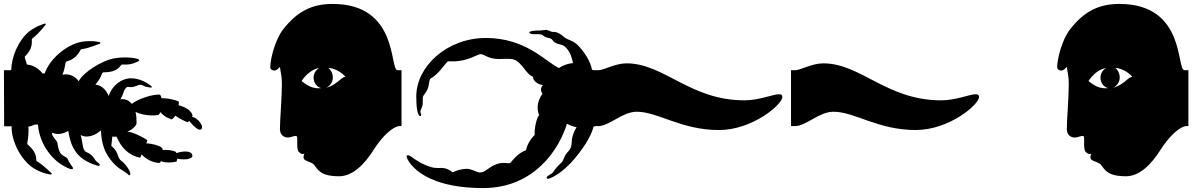

<svg xmlns="http://www.w3.org/2000/svg" viewBox="-31 -799 6061 976"><path d="M782 29C784 26 786 23 787 20C798 25 813 27 828 27C843 27 857 25 867 22C868 17 869 12 870 8C880 10 892 11 902 11C909 11 916 11 921 10C936 7 947 2 947 -7C947 -23 930 -29 910 -29C904 -29 898 -28 891 -27C883 -26 874 -23 866 -21C865 -23 864 -25 863 -27C846 -35 825 -37 811 -37C804 -37 799 -37 796 -36C797 -43 792 -48 788 -51C778 -58 743 -70 713 -70C715 -76 717 -81 718 -86C697 -102 638 -131 616 -129C642 -140 657 -157 661 -165C663 -168 663 -175 663 -184C663 -197 662 -214 658 -230C678 -220 712 -212 744 -212C754 -212 765 -213 775 -215C780 -220 782 -224 784 -229C812 -199 829 -198 843 -192C850 -199 856 -204 860 -211C880 -196 917 -179 924 -177L930 -185C961 -148 976 -140 984 -140C993 -140 996 -144 996 -153V-156C995 -166 975 -199 946 -205C949 -213 948 -221 933 -236C919 -250 894 -260 877 -264C878 -269 878 -274 878 -278V-283C866 -288 839 -299 790 -300C789 -306 787 -312 782 -318C746 -321 672 -297 639 -271C623 -290 607 -295 592 -295C588 -295 585 -295 581 -294C586 -303 592 -314 597 -330C601 -342 609 -356 617 -357C622 -358 628 -356 635 -356H638C658 -358 673 -368 680 -368C683 -368 685 -368 688 -367C698 -365 703 -360 707 -359C714 -358 728 -354 736 -354C739 -354 741 -354 741 -356C741 -358 740 -360 736 -363C719 -377 679 -401 637 -401C631 -401 626 -401 620 -400C563 -390 530 -342 522 -311C504 -351 479 -366 454 -369C466 -383 476 -398 482 -411C485 -418 487 -426 491 -430C496 -435 551 -423 582 -465C585 -469 587 -471 591 -471C602 -471 613 -470 626 -472C639 -474 653 -478 669 -486C673 -488 678 -490 677 -493C676 -495 675 -497 667 -500C656 -504 631 -507 604 -507C587 -507 569 -506 553 -503C485 -492 389 -428 369 -386C351 -412 325 -421 303 -421C299 -421 296 -421 292 -420L286 -419C291 -430 295 -442 297 -453C302 -476 302 -486 308 -487C314 -488 337 -496 351 -509C365 -522 374 -536 380 -548C434 -557 467 -575 474 -576C481 -577 480 -584 475 -585C472 -586 452 -590 425 -590C413 -590 400 -589 386 -587C303 -572 219 -495 196 -425C192 -425 189 -426 185 -426C163 -454 135 -468 106 -471L104 -477C97 -500 92 -510 97 -514C101 -517 118 -535 125 -553C132 -570 131 -587 131 -601C174 -635 194 -667 199 -671C204 -675 202 -679 198 -679H196C192 -677 152 -667 116 -638C63 -594 28 -512 26 -444C25 -443 25 -442 24 -442H-1H-11L-10 -157H19C21 -157 25 -157 28 -157V-152C28 -79 76 17 143 58C182 82 222 88 227 88C232 88 235 84 229 80C223 76 200 48 154 19C153 4 152 -12 142 -28C132 -45 114 -61 110 -64C105 -68 109 -76 112 -100C113 -111 114 -122 114 -134C114 -141 114 -148 113 -155C125 -157 136 -161 146 -166H149C153 -166 158 -166 162 -166L164 -146C180 -49 247 32 326 60C336 63 340 60 340 56C340 54 339 51 337 49C332 43 318 23 314 11C310 -2 287 -4 276 -21C265 -39 263 -60 261 -72C259 -83 236 -104 234 -116L233 -124C244 -120 254 -118 265 -118C269 -118 273 -118 277 -119C290 -121 303 -126 316 -134C328 -63 348 9 464 43C472 46 476 44 476 40C476 37 475 35 472 32C463 24 457 22 449 8C441 -6 425 -20 410 -25C400 -28 394 -39 391 -53C386 -75 385 -94 379 -113C387 -108 397 -105 409 -105C436 -105 461 -118 482 -136C485 -89 488 -80 496 -52C508 -12 546 41 588 65C620 83 623 94 628 92C632 90 632 85 630 77C627 65 613 45 600 31C588 18 577 17 570 -5C555 -51 535 -51 535 -60C535 -65 539 -86 540 -105C546 -104 552 -103 556 -104L561 -105C585 -48 624 -9 681 3C684 -2 687 -8 689 -14C712 12 751 30 782 29Z M1693 97C1762 97 1822 36 1868 -37C1914 -110 1970 -158 2000 -158H2010V-442H1990C1948 -442 1998 -779 1660 -779C1554 -779 1479 -741 1407 -648C1370 -600 1343 -504 1343 -457C1343 -445 1357 -440 1364 -440C1372 -440 1382 -448 1392 -459C1396 -427 1402 -412 1402 -372C1402 -308 1392 -188 1392 -144C1392 -111 1414 -100 1432 -100C1450 -100 1466 -111 1476 -107C1480 -106 1480 -98 1480 -88V-66C1480 -50 1481 -34 1488 -27C1497 -18 1503 -16 1507 -16C1511 -16 1513 -17 1516 -18C1513 -11 1512 -5 1512 0C1512 7 1515 12 1522 16C1533 22 1557 28 1565 38C1586 65 1599 97 1693 97ZM1502 -387C1522 -418 1557 -449 1591 -453C1571 -440 1563 -422 1563 -404C1563 -380 1579 -356 1602 -351C1560 -346 1531 -364 1502 -387ZM1627 -353C1649 -363 1661 -384 1661 -406C1661 -423 1654 -441 1638 -454C1664 -453 1700 -437 1725 -409C1714 -407 1705 -400 1696 -392C1687 -384 1658 -360 1627 -353Z M2425 157C2684 157 2811 -39 2851 -170C2865 -162 2882 -156 2900 -152C2883 -126 2875 -97 2875 -75C2875 -46 2860 -31 2853 -24C2842 -13 2835 6 2832 14C2829 22 2822 29 2810 40C2798 51 2782 73 2778 79C2774 85 2748 95 2748 103C2748 107 2750 110 2755 110C2759 110 2818 93 2891 6C2952 -66 2979 -124 2986 -155C2991 -157 2996 -158 3000 -158H3010V-442H2989C2986 -442 2982 -443 2978 -445C2973 -480 2942 -536 2901 -574C2882 -592 2850 -599 2840 -608C2830 -617 2814 -629 2803 -633C2792 -637 2785 -637 2777 -637C2769 -637 2756 -647 2745 -647C2734 -647 2726 -644 2713 -644C2700 -644 2660 -643 2660 -634C2660 -626 2679 -625 2688 -625C2697 -625 2719 -626 2725 -622C2731 -618 2737 -612 2746 -609C2755 -606 2767 -605 2773 -600C2779 -595 2780 -587 2797 -579C2814 -571 2828 -575 2845 -558C2873 -530 2876 -499 2882 -478C2853 -476 2829 -466 2810 -453C2740 -488 2640 -606 2439 -606C2243 -606 2085 -463 2085 -308C2085 -249 2092 -209 2106 -209C2109 -209 2110 -212 2110 -216C2110 -220 2106 -222 2106 -232C2106 -242 2118 -254 2118 -276C2118 -293 2117 -306 2121 -312C2125 -318 2141 -336 2146 -356C2151 -376 2150 -396 2160 -401C2170 -406 2193 -425 2208 -443C2221 -458 2241 -485 2246 -487C2249 -488 2259 -487 2271 -487C2349 -487 2396 -524 2412 -524C2430 -524 2450 -499 2505 -499C2520 -499 2535 -500 2549 -500C2567 -500 2584 -498 2596 -489C2622 -470 2632 -450 2650 -430C2660 -419 2671 -411 2678 -409C2678 -387 2705 -369 2729 -366C2724 -361 2719 -354 2719 -344C2719 -337 2722 -329 2727 -321L2724 -319C2714 -304 2702 -281 2702 -253C2702 -241 2704 -227 2710 -213C2700 -209 2684 -150 2687 -113C2668 -95 2649 -66 2643 -36C2597 -17 2577 14 2566 26C2564 29 2560 31 2555 31H2552C2546 30 2539 29 2530 29C2521 29 2509 30 2495 35C2450 50 2439 78 2407 78C2396 78 2364 59 2343 59C2317 59 2290 67 2270 77C2238 51 2217 55 2193 55C2183 55 2172 54 2159 50C2082 26 2062 -10 2041 -10C2038 -10 2036 -7 2036 -3C2036 8 2096 157 2425 157Z M3624 -138C3794 -138 3946 -268 3946 -306C3946 -316 3940 -320 3929 -320C3898 -320 3829 -289 3753 -289C3476 -289 3345 -477 3154 -477C3095 -477 3039 -442 3010 -442H2990V-158H3010C3067 -158 3132 -231 3206 -231C3314 -231 3431 -138 3624 -138Z M4624 -138C4794 -138 4946 -268 4946 -306C4946 -316 4940 -320 4929 -320C4898 -320 4829 -289 4753 -289C4476 -289 4345 -477 4154 -477C4095 -477 4039 -442 4010 -442H3990V-158H4010C4067 -158 4132 -231 4206 -231C4314 -231 4431 -138 4624 -138Z M5693 97C5762 97 5822 36 5868 -37C5914 -110 5970 -158 6000 -158H6010V-442H5990C5948 -442 5998 -779 5660 -779C5554 -779 5479 -741 5407 -648C5370 -600 5343 -504 5343 -457C5343 -445 5357 -440 5364 -440C5372 -440 5382 -448 5392 -459C5396 -427 5402 -412 5402 -372C5402 -308 5392 -188 5392 -144C5392 -111 5414 -100 5432 -100C5450 -100 5466 -111 5476 -107C5480 -106 5480 -98 5480 -88V-66C5480 -50 5481 -34 5488 -27C5497 -18 5503 -16 5507 -16C5511 -16 5513 -17 5516 -18C5513 -11 5512 -5 5512 0C5512 7 5515 12 5522 16C5533 22 5557 28 5565 38C5586 65 5599 97 5693 97ZM5502 -387C5522 -418 5557 -449 5591 -453C5571 -440 5563 -422 5563 -404C5563 -380 5579 -356 5602 -351C5560 -346 5531 -364 5502 -387ZM5627 -353C5649 -363 5661 -384 5661 -406C5661 -423 5654 -441 5638 -454C5664 -453 5700 -437 5725 -409C5714 -407 5705 -400 5696 -392C5687 -384 5658 -360 5627 -353Z"/></svg>

Font: Teranoptia Furiae
Style: Regular
Weight: 400
Designer: Ariel Martín Pérez
Foundry: Tunera Type Foundry
Version: Version 1.001;FEAKit 1.0